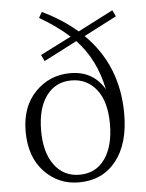

<svg xmlns="http://www.w3.org/2000/svg" viewBox="-57 -860 701 919"><g transform="rotate(-5 294.0 -400.0)"><path d="M291 -22.5Q370.1 -22.5 413.6 -84.5Q457 -146.5 457 -251Q457 -360.4 411.1 -418Q365.2 -475.6 291 -475.6Q214.8 -475.6 170.4 -415.5Q126 -355.5 126 -248Q126 -142.6 170.9 -82.5Q215.8 -22.5 291 -22.5ZM530.3 -762.7 373 -681.6Q529.3 -527.3 529.3 -294.9Q529.3 -150.4 463.9 -68.4Q398.4 13.7 285.2 13.7Q186.5 13.7 119.1 -57.6Q51.8 -128.9 51.8 -251Q51.8 -370.1 120.6 -440.4Q189.5 -510.7 288.1 -510.7Q398.4 -510.7 452.1 -418.9Q422.9 -564.5 331.1 -661.1L171.9 -579.1L157.2 -609.4L305.7 -684.6Q250 -736.3 163.1 -787.1L178.7 -814.5Q274.4 -768.6 346.7 -706.1L515.6 -793Z"/></g></svg>

Font: GenYoMin TW TTF Light
Style: Regular
Weight: 300
Version: Version 1.300